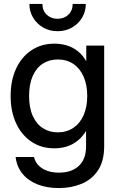

<svg xmlns="http://www.w3.org/2000/svg" viewBox="-20 -748 611 979"><path d="M280.3 210.9Q219.7 210.9 172.4 192.6Q125 174.3 95.5 138.9Q65.9 103.5 59.6 52.7H153.3Q160.2 79.6 178 96.9Q195.8 114.3 221.9 123.3Q248 132.3 280.3 132.3Q345.2 132.3 382.1 97.7Q418.9 63 418.9 -1.5V-79.6H418.5Q399.9 -49.8 375.5 -30.3Q351.1 -10.7 321.3 -1.2Q291.5 8.3 257.3 8.3Q190.4 8.3 140.1 -25.6Q89.8 -59.6 62 -119.6Q34.2 -179.7 34.2 -258.3Q34.2 -337.9 62 -397.9Q89.8 -458 140.4 -491.7Q190.9 -525.4 257.3 -525.4Q291 -525.4 321.3 -516.1Q351.6 -506.8 376.7 -487.1Q401.9 -467.3 419.4 -436H419.9V-515.6H511.2V-3.4Q511.2 73.7 479.5 120.8Q447.8 168 395.3 189.5Q342.8 210.9 280.3 210.9ZM274.4 -73.2Q320.3 -73.2 354.2 -96.2Q388.2 -119.1 406.5 -160.9Q424.8 -202.6 424.8 -258.8Q424.8 -314.9 406.5 -356.9Q388.2 -398.9 354.2 -421.9Q320.3 -444.8 274.4 -444.8Q231.4 -444.8 198.5 -423.6Q165.5 -402.3 147 -360.8Q128.4 -319.3 128.4 -258.8Q128.4 -198.2 147 -157Q165.5 -115.7 198.5 -94.5Q231.4 -73.2 274.4 -73.2ZM273.4 -588.9Q232.9 -588.9 200.4 -607.4Q168 -626 148.9 -657.7Q129.9 -689.5 129.9 -728H196.3Q196.3 -694.3 218 -673.3Q239.7 -652.3 273.4 -652.3Q307.1 -652.3 328.9 -673.3Q350.6 -694.3 350.6 -728H417.5Q417.5 -689 398.4 -657.5Q379.4 -626 346.7 -607.4Q314 -588.9 273.4 -588.9Z"/></svg>

Font: Inter Cardless Display
Style: Regular
Weight: 400
Designer: Rasmus Andersson
Foundry: rsms
Version: Version 4.001;git-9221beed3